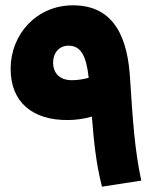

<svg xmlns="http://www.w3.org/2000/svg" viewBox="-20 -703 602 723"><path d="M364 0 512 -23C487 -139 480 -251 470 -403C462 -553 415 -683 255 -683C117 -683 20 -573 20 -444C20 -317 104 -250 235 -251C264 -251 295 -255 326 -264C333 -176 341 -89 364 0ZM180 -468C180 -504 203 -531 238 -531C285 -531 305 -492 314 -410C292 -404 270 -401 251 -401C204 -401 180 -428 180 -468Z"/></svg>

Font: Noto Sans Arabic UI XBd
Style: Regular
Weight: 800
Designer: Monotype Design Team, Nadine Chahine and Nizar Qandah
Foundry: Monotype Imaging Inc.
Version: Version 2.010